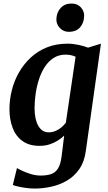

<svg xmlns="http://www.w3.org/2000/svg" viewBox="-20 -815 609 1086"><path d="M465.5 38Q457.5 100 428.5 141.5Q399.5 183 358 207Q316.5 231 269.2 241.2Q222 251.5 176.5 251.5Q153.5 251.5 128.5 248.2Q103.5 245 82.8 240.2Q62 235.5 52.5 231L76 135.5Q83.5 140.5 104.5 150.5Q125.5 160.5 153.5 169.2Q181.5 178 209.5 178Q246 178 270.2 169.2Q294.5 160.5 308.8 136.8Q323 113 328.5 69L343 -48Q327.5 -33 306.5 -19.8Q285.5 -6.5 259.8 1.8Q234 10 203.5 10Q144 10 106.2 -18Q68.5 -46 51 -93Q33.5 -140 33.5 -197.5Q33.5 -251 46.8 -304.2Q60 -357.5 87 -404.8Q114 -452 153.5 -489Q193 -526 245.2 -547Q297.5 -568 362.5 -568Q392.5 -568 424.8 -561Q457 -554 478 -545.5L551 -568ZM407.5 -494Q395.5 -500 380.8 -503Q366 -506 351 -506Q312.5 -506 283.2 -487.2Q254 -468.5 233.5 -436.8Q213 -405 200.2 -365.5Q187.5 -326 181.5 -284Q175.5 -242 175.5 -203.5Q175.5 -171 181 -145.8Q186.5 -120.5 196.8 -102.8Q207 -85 221.8 -75.8Q236.5 -66.5 255.5 -66.5Q276 -66.5 294.2 -74.2Q312.5 -82 327.2 -94.5Q342 -107 352.5 -121ZM368.5 -635Q339 -635 318.2 -657Q297.5 -679 299 -708.5Q300.5 -745 323.2 -770Q346 -795 384.5 -795Q417.5 -795 437 -773.8Q456.5 -752.5 456 -725Q455.5 -687 433.5 -661Q411.5 -635 368.5 -635Z"/></svg>

Font: Merriweather Light 18pt
Style: Bold Italic
Weight: 700
Italic angle: -7.8°
Version: Version 2.101